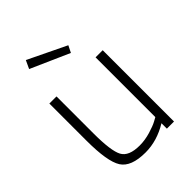

<svg xmlns="http://www.w3.org/2000/svg" viewBox="-215 -839 952 952"><g transform="rotate(-45 261.0 -363.0)"><path d="M395 -500H445V0H395V-38Q318 9 237 9Q136 9 103.5 -42.5Q71 -94 71 -240V-500H121V-241Q121 -118 143 -77Q165 -36 241 -36Q278 -36 316.5 -47.5Q355 -59 375 -70L395 -81ZM141 -735 342 -638 324 -602 121 -692Z"/></g></svg>

Font: TitilliumText
Style: Light
Weight: 300
Designer: Accademia di Belle Arti di Urbino and others
Foundry: Accademia di Belle Arti di Urbino and others.
Version: Version 60.001